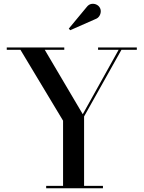

<svg xmlns="http://www.w3.org/2000/svg" viewBox="-20 -1003 768 1023"><path d="M226 0V-12.5H316V-360L89 -737.5H16V-750H322.5V-737.5H218.5L421 -394.5L612 -737.5H502.5V-750H709V-737.5H627L428 -382.5V-12.5H528.5V0ZM354 -842 346.5 -850.5 441.5 -965Q452.5 -979.5 466.5 -982Q480.5 -984.5 492.8 -979Q505 -973.5 511 -963.5Q517.5 -953.5 516.8 -940.5Q516 -927.5 508.8 -916.8Q501.5 -906 489 -901.5Z"/></svg>

Font: Bodoni Moda 18pt Medium
Style: Regular
Weight: 500
Designer: Owen Earl
Foundry: indestructible type
Version: Version 2.004